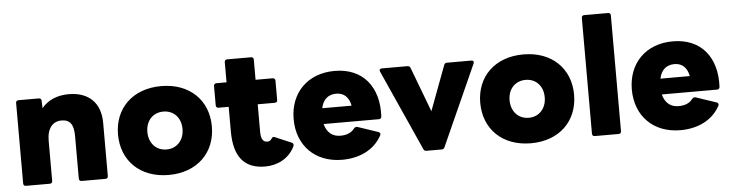

<svg xmlns="http://www.w3.org/2000/svg" viewBox="-46 -963 4516 1186"><g transform="rotate(-5 2211.5 -370.0)"><path d="M222 0C232 0 238 -6 238 -16V-266C238 -344 275 -383 327 -383C380 -383 403 -353 403 -279V-16C403 -6 409 0 419 0H567C577 0 583 -6 583 -16V-346C583 -468 512 -541 386 -541C316 -541 257 -517 218 -469L216 -516C216 -526 209 -531 199 -531H74C64 -531 58 -525 58 -516V-16C58 -6 64 0 74 0Z M959 10C1136 10 1250 -103 1250 -266C1250 -428 1136 -541 959 -541C782 -541 668 -428 668 -266C668 -103 782 10 959 10ZM959 -148C894 -148 850 -197 850 -266C850 -335 894 -383 959 -383C1024 -383 1068 -335 1068 -266C1068 -197 1024 -148 959 -148Z M1557 10C1627 10 1702 -21 1740 -97C1746 -109 1743 -118 1734 -122L1633 -165C1623 -170 1618 -168 1613 -161C1604 -147 1596 -142 1584 -142C1556 -142 1544 -163 1544 -208V-377H1650C1660 -377 1666 -383 1666 -393V-513C1666 -522 1660 -529 1650 -529H1544V-654C1544 -664 1538 -670 1528 -670H1380C1370 -670 1364 -664 1364 -654V-529H1301C1291 -529 1285 -522 1285 -513V-393C1285 -383 1291 -377 1301 -377H1364V-225C1364 -73 1423 10 1557 10Z M2035 10C2136 10 2232 -29 2281 -120C2286 -130 2282 -137 2273 -141L2145 -184C2137 -186 2130 -184 2124 -177C2105 -151 2075 -139 2036 -139C1986 -139 1952 -168 1939 -220H2281C2291 -220 2297 -225 2298 -235C2308 -416 2212 -541 2035 -541C1866 -541 1757 -428 1757 -266C1757 -103 1866 10 2035 10ZM2033 -400C2080 -400 2111 -371 2121 -318H1939C1950 -372 1983 -400 2033 -400Z M2652 0C2661 0 2667 -4 2670 -12L2895 -513C2899 -524 2894 -531 2882 -531H2731C2722 -531 2716 -527 2713 -519L2609 -241L2504 -519C2501 -527 2495 -531 2486 -531H2327C2315 -531 2310 -524 2314 -513L2539 -12C2542 -4 2548 0 2557 0Z M3205 10C3382 10 3496 -103 3496 -266C3496 -428 3382 -541 3205 -541C3028 -541 2914 -428 2914 -266C2914 -103 3028 10 3205 10ZM3205 -148C3140 -148 3096 -197 3096 -266C3096 -335 3140 -383 3205 -383C3270 -383 3314 -335 3314 -266C3314 -197 3270 -148 3205 -148Z M3749 0C3759 0 3765 -6 3765 -16V-734C3765 -744 3759 -750 3749 -750H3601C3591 -750 3585 -744 3585 -734V-16C3585 -6 3591 0 3601 0Z M4132 10C4233 10 4329 -29 4378 -120C4383 -130 4379 -137 4370 -141L4242 -184C4234 -186 4227 -184 4221 -177C4202 -151 4172 -139 4133 -139C4083 -139 4049 -168 4036 -220H4378C4388 -220 4394 -225 4395 -235C4405 -416 4309 -541 4132 -541C3963 -541 3854 -428 3854 -266C3854 -103 3963 10 4132 10ZM4130 -400C4177 -400 4208 -371 4218 -318H4036C4047 -372 4080 -400 4130 -400Z"/></g></svg>

Font: LINE Seed Sans TH ExtraBold
Style: Regular
Weight: 800
Designer: Dalton Maag Ltd | Thai characters by Cadson Demak Co.,Ltd.
Foundry: Dalton Maag Ltd
Version: Version 1.003